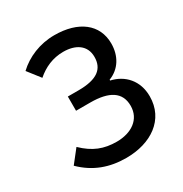

<svg xmlns="http://www.w3.org/2000/svg" viewBox="-176 -883 979 1029"><g transform="rotate(-30 313.5 -368.5)"><path d="M311 13C464 13 584 -67 584 -211C584 -308 524 -372 442 -390V-395C510 -421 547 -483 547 -559C547 -678 453 -750 304 -750C214 -750 132 -715 75 -661L135 -584C181 -624 236 -649 301 -649C377 -649 433 -614 433 -542C433 -469 386 -429 269 -429H203V-341H291C407 -341 470 -303 470 -218C470 -134 400 -88 310 -88C231 -88 171 -111 108 -172L45 -92C120 -18 208 13 311 13Z"/></g></svg>

Font: Noto Sans T Chinese Medium
Style: Regular
Weight: 500
Designer: Ryoko NISHIZUKA (kana & ideographs); Paul D. Hunt (Latin, Greek & Cyrillic); Wenlong ZHANG (bopomofo); Sandoll Communica
Foundry: Adobe Systems Incorporated
Version: Version 1.000;PS 1;hotconv 1.0.78;makeotf.lib2.5.61930